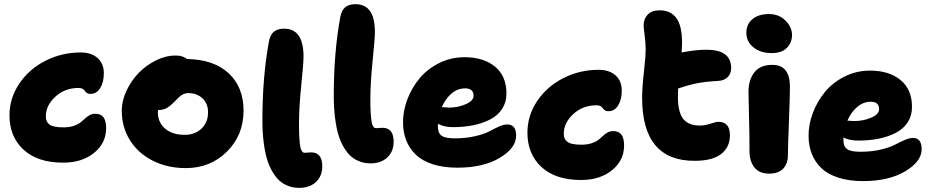

<svg xmlns="http://www.w3.org/2000/svg" viewBox="-20 -822 4513 930"><path d="M286.1 -34.2Q161.6 -34.2 93.8 -97.2Q25.9 -160.2 25.9 -263.2Q25.9 -346.2 73.2 -416.7Q120.6 -487.3 200 -527.6Q279.3 -567.9 371.1 -567.9Q422.4 -567.9 452.6 -541Q482.9 -514.2 482.9 -466.8Q482.9 -423.3 465.3 -395.3Q447.8 -367.2 418 -367.2Q409.7 -367.2 403.8 -370.1Q397.9 -373 394.5 -377.4Q391.1 -381.8 387.5 -386Q383.8 -390.1 377.2 -393.1Q370.6 -396 360.8 -396Q294.4 -396 248.3 -353.8Q202.1 -311.5 202.1 -258.8Q202.1 -246.6 205.1 -238Q208 -229.5 216.6 -221.4Q225.1 -213.4 242.7 -209.2Q260.3 -205.1 287.1 -205.1Q314.9 -205.1 335.9 -211.9Q356.9 -218.8 369.1 -228.3Q381.3 -237.8 391.6 -247.6Q401.9 -257.3 414.1 -264.2Q426.3 -271 440.9 -271Q468.3 -271 481.2 -253.9Q494.1 -236.8 494.1 -201.2Q494.1 -128.9 435.8 -81.5Q377.4 -34.2 286.1 -34.2Z M879.9 -7.8Q791 -7.8 720.2 -43.5Q649.4 -79.1 609.6 -142.6Q569.8 -206.1 569.8 -286.1Q569.8 -334 592.8 -382.8Q615.7 -431.6 652.1 -469Q688.5 -506.3 736.1 -529.8Q783.7 -553.2 829.6 -553.2Q865.7 -553.2 885.7 -536.1Q1015.1 -534.2 1087.4 -467.3Q1159.7 -400.4 1159.7 -286.1Q1159.7 -167.5 1079.3 -87.6Q999 -7.8 879.9 -7.8ZM744.6 -278.8Q744.6 -229 779.8 -199Q814.9 -168.9 874.5 -168.9Q924.3 -168.9 956.1 -199.2Q987.8 -229.5 987.8 -277.8Q987.8 -319.8 960.9 -345.5Q934.1 -371.1 891.6 -371.1Q887.2 -371.1 883.1 -370.6Q878.9 -370.1 874.8 -368.4Q870.6 -366.7 867.7 -365.7Q864.7 -364.7 860.1 -361.3Q855.5 -357.9 853.5 -356.7Q851.6 -355.5 846.2 -350.3Q840.8 -345.2 839.1 -343.5Q837.4 -341.8 831.1 -335.4Q824.7 -329.1 822.8 -327.1Q801.3 -305.7 785.2 -297.4Q769 -289.1 745.6 -289.1Q744.6 -286.1 744.6 -278.8Z M1430.2 87.9Q1414.1 87.9 1399.7 85.4Q1385.3 83 1366.5 74.5Q1347.7 65.9 1332.3 51.8Q1316.9 37.6 1301.3 12.5Q1285.6 -12.7 1274.9 -46.1Q1264.2 -79.6 1257.6 -129.4Q1251 -179.2 1251 -240.2Q1251 -447.8 1282.2 -619.1Q1288.1 -652.3 1305.9 -667.7Q1323.7 -683.1 1356.4 -683.1Q1450.2 -683.1 1450.2 -547.9Q1450.2 -514.6 1439.2 -408.7Q1428.2 -302.7 1428.2 -220.2Q1428.2 -181.6 1429.9 -155Q1431.6 -128.4 1434.1 -114.3Q1436.5 -100.1 1440.9 -92.5Q1445.3 -85 1448.7 -83.5Q1452.1 -82 1458 -82Q1464.8 -82 1473.9 -83Q1482.9 -84 1486.3 -84Q1541 -84 1541 -17.1Q1541 31.2 1510.3 59.6Q1479.5 87.9 1430.2 87.9Z M1775.9 -30.8Q1759.8 -30.8 1745.4 -33.2Q1731 -35.6 1712.2 -44.2Q1693.4 -52.7 1678 -66.7Q1662.6 -80.6 1647 -105.7Q1631.3 -130.9 1620.6 -164.3Q1609.9 -197.8 1603.3 -247.8Q1596.7 -297.9 1596.7 -358.9Q1596.7 -566.4 1627.9 -737.8Q1633.8 -771 1651.6 -786.4Q1669.4 -801.8 1702.1 -801.8Q1795.9 -801.8 1795.9 -667Q1795.9 -633.8 1784.9 -527.6Q1773.9 -421.4 1773.9 -338.9Q1773.9 -300.3 1775.6 -273.7Q1777.3 -247.1 1779.8 -232.9Q1782.2 -218.8 1786.6 -211.4Q1791 -204.1 1794.4 -202.6Q1797.9 -201.2 1803.7 -201.2Q1810.5 -201.2 1819.6 -202.1Q1828.6 -203.1 1832 -203.1Q1886.7 -203.1 1886.7 -136.2Q1886.7 -87.9 1856 -59.3Q1825.2 -30.8 1775.9 -30.8Z M2195.8 -9.8Q2128.4 -9.8 2077.1 -26.1Q2025.9 -42.5 1994.6 -72.3Q1963.4 -102.1 1947.8 -141.6Q1932.1 -181.2 1932.1 -230Q1932.1 -285.6 1953.4 -341.3Q1974.6 -397 2012.2 -442.4Q2049.8 -487.8 2106.9 -516.4Q2164.1 -544.9 2230 -544.9Q2322.3 -544.9 2377.7 -499.3Q2433.1 -453.6 2433.1 -369.1Q2433.1 -327.1 2412.6 -295.2Q2392.1 -263.2 2355.7 -244.1Q2319.3 -225.1 2273.7 -215.6Q2228 -206.1 2173.8 -206.1Q2132.3 -206.1 2101.1 -222.2V-207Q2101.1 -177.2 2119.1 -164.6Q2137.2 -151.9 2183.1 -151.9Q2236.8 -151.9 2281.5 -162.4Q2326.2 -172.9 2349.4 -185.5Q2372.6 -198.2 2396.2 -208.7Q2419.9 -219.2 2437 -219.2Q2480 -219.2 2480 -165Q2480 -104.5 2400.1 -57.1Q2320.3 -9.8 2195.8 -9.8ZM2232.9 -394Q2196.8 -394 2167.5 -369.4Q2138.2 -344.7 2120.1 -303.2Q2144.5 -300.8 2154.8 -300.8Q2198.7 -300.8 2236.3 -317.4Q2273.9 -334 2273.9 -357.9Q2273.9 -394 2232.9 -394Z M2794.9 49.8Q2670.4 49.8 2602.5 -13.2Q2534.7 -76.2 2534.7 -179.2Q2534.7 -262.2 2582 -332.8Q2629.4 -403.3 2708.7 -443.6Q2788.1 -483.9 2879.9 -483.9Q2931.2 -483.9 2961.4 -457Q2991.7 -430.2 2991.7 -382.8Q2991.7 -339.4 2974.1 -311.3Q2956.5 -283.2 2926.8 -283.2Q2918.5 -283.2 2912.6 -286.1Q2906.7 -289.1 2903.3 -293.5Q2899.9 -297.9 2896.2 -302Q2892.6 -306.2 2886 -309.1Q2879.4 -312 2869.6 -312Q2803.2 -312 2757.1 -269.8Q2710.9 -227.5 2710.9 -174.8Q2710.9 -162.6 2713.9 -154.1Q2716.8 -145.5 2725.3 -137.5Q2733.9 -129.4 2751.5 -125.2Q2769 -121.1 2795.9 -121.1Q2823.7 -121.1 2844.7 -127.9Q2865.7 -134.8 2877.9 -144.3Q2890.1 -153.8 2900.4 -163.6Q2910.6 -173.3 2922.9 -180.2Q2935.1 -187 2949.7 -187Q2977.1 -187 2990 -169.9Q3002.9 -152.8 3002.9 -117.2Q3002.9 -44.9 2944.6 2.4Q2886.2 49.8 2794.9 49.8Z M3343.8 -43Q3090.3 -43 3090.3 -348.1Q3090.3 -398.4 3098.9 -472.4Q3107.4 -546.4 3107.4 -585.9Q3107.4 -615.2 3102.5 -650.9Q3097.7 -686.5 3097.7 -700.2Q3097.7 -730.5 3117.2 -751.2Q3136.7 -772 3175.8 -772Q3228 -772 3255.9 -734.9Q3283.7 -697.8 3283.7 -613.8Q3283.7 -600.1 3281.7 -567.9Q3349.1 -581.1 3402.3 -581.1Q3521.5 -581.1 3521.5 -492.2Q3521.5 -464.8 3504.4 -448.2Q3487.3 -431.6 3459.5 -430.2Q3397.5 -426.8 3355.2 -418.5Q3313 -410.2 3264.6 -393.1Q3263.7 -379.9 3263.7 -354Q3263.7 -277.8 3289.6 -245.8Q3315.4 -213.9 3369.6 -213.9Q3394.5 -213.9 3421.4 -222.9Q3448.2 -231.9 3460.4 -231.9Q3515.6 -231.9 3515.6 -166Q3515.6 -109.9 3473.6 -76.4Q3431.6 -43 3343.8 -43Z M3718.3 -564.9Q3663.1 -564.9 3629.2 -592.8Q3595.2 -620.6 3595.2 -662.1Q3595.2 -705.6 3625 -729.7Q3654.8 -753.9 3704.1 -753.9Q3753.9 -753.9 3785.2 -721.9Q3816.4 -689.9 3816.4 -652.8Q3816.4 -616.7 3792 -590.8Q3767.6 -564.9 3718.3 -564.9ZM3705.6 19Q3657.7 19 3634 -11.2Q3610.4 -41.5 3610.4 -88.9Q3610.4 -178.7 3607.9 -262.5Q3605.5 -346.2 3605.5 -377Q3605.5 -435.1 3633.8 -471.4Q3662.1 -507.8 3721.2 -507.8Q3804.7 -507.8 3806.2 -405.8Q3806.6 -372.1 3801.5 -236.8Q3796.4 -101.6 3796.4 -69.8Q3796.4 -29.8 3773.7 -5.4Q3751 19 3705.6 19Z M4160.2 55.2Q4092.8 55.2 4041.5 38.8Q3990.2 22.5 3959 -7.3Q3927.7 -37.1 3912.1 -76.7Q3896.5 -116.2 3896.5 -165Q3896.5 -220.7 3917.7 -276.4Q3939 -332 3976.6 -377.4Q4014.2 -422.9 4071.3 -451.4Q4128.4 -480 4194.3 -480Q4286.6 -480 4342 -434.3Q4397.5 -388.7 4397.5 -304.2Q4397.5 -262.2 4377 -230.2Q4356.4 -198.2 4320.1 -179.2Q4283.7 -160.2 4238 -150.6Q4192.4 -141.1 4138.2 -141.1Q4093.8 -141.1 4065.4 -155.8V-142.1Q4065.4 -112.3 4083.5 -99.6Q4101.6 -86.9 4147.5 -86.9Q4201.2 -86.9 4245.8 -97.4Q4290.5 -107.9 4313.7 -120.4Q4336.9 -132.8 4360.6 -143.3Q4384.3 -153.8 4401.4 -153.8Q4444.3 -153.8 4444.3 -100.1Q4444.3 -39.6 4364.5 7.8Q4284.7 55.2 4160.2 55.2ZM4197.3 -329.1Q4161.6 -329.1 4132.1 -304Q4102.5 -278.8 4084.5 -237.8Q4104 -235.8 4119.1 -235.8Q4163.1 -235.8 4200.7 -252.4Q4238.3 -269 4238.3 -293Q4238.3 -329.1 4197.3 -329.1Z"/></svg>

Font: Shantell Sans Bouncy
Style: Regular
Weight: 800
Designer: Stephen Nixon, Anya Danilova, Shantell Martin
Foundry: Arrow Type
Version: Version 1.006;[9816181b4]